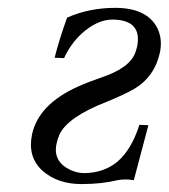

<svg xmlns="http://www.w3.org/2000/svg" viewBox="-20 -459 430 489"><path d="M357.9 -140.1 320.8 0Q311.5 -2 298.3 -2Q285.6 -1.5 278.8 0Q238.8 9.8 187 9.8Q127.4 9.8 88.4 -23.9Q49.8 -59.1 61.5 -116.2Q77.6 -192.9 178.2 -238.3Q204.1 -250 239.7 -262.2Q305.7 -284.7 322.3 -319.3Q327.1 -330.1 329.6 -341.8Q341.8 -408.2 267.1 -409.2Q226.6 -409.2 186 -371.6Q159.7 -346.7 143.1 -311L119.1 -312Q130.9 -358.9 150.9 -414.1Q207 -439 273.4 -439Q353.5 -439 380.4 -388.2Q394 -360.8 387.7 -327.1Q374.5 -264.2 322.3 -232.9Q299.3 -219.2 250.5 -199.2Q153.8 -161.6 131.8 -117.2Q126.5 -105.5 124 -92.8Q114.3 -47.9 158.7 -26.4Q176.8 -18.1 194.8 -18.1Q243.7 -18.6 278.8 -46.9Q315.4 -78.6 335 -141.1Z"/></svg>

Font: Linux Biolinum Capitals O
Style: Italic Samll Caps
Weight: 400
Italic angle: -12°
Designer: Philipp H. Poll
Foundry: Philipp H. Poll
Version: Version 0.6.2